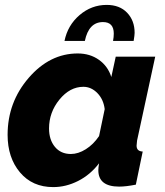

<svg xmlns="http://www.w3.org/2000/svg" viewBox="-20 -753 674 783"><path d="M415 -733Q468 -733 498.5 -701Q529 -669 529 -619Q529 -610 525 -586H441Q444 -602 444 -616Q444 -663 400 -663Q342 -663 326 -586H243Q256 -650 304.5 -691.5Q353 -733 415 -733ZM11 -203Q11 -336 97 -435.5Q183 -535 297 -535Q347 -535 383.5 -509Q420 -483 434 -439L452 -522H613L539 -180Q537 -162 537 -159Q537 -136 562 -135L534 0Q494 8 466 8Q381 8 381 -59Q381 -69 384 -87Q348 -40 298.5 -15Q249 10 197 10Q112 10 61.5 -50Q11 -110 11 -203ZM384 -198 407 -308Q402 -348 377 -373.5Q352 -399 320 -399Q265 -399 222.5 -347Q180 -295 180 -229Q180 -183 204 -154Q228 -125 269 -125Q299 -125 330 -144.5Q361 -164 384 -198Z"/></svg>

Font: Raleway-v4020 ExtraBold
Style: Italic
Weight: 800
Italic angle: -12°
Designer: Matt McInerney, Pablo Impallari, Rodrigo Fuenzalida
Foundry: Matt McInerney, Pablo Impallari, Rodrigo Fuenzalida
Version: Version 4.020;PS 004.020;hotconv 1.0.88;makeotf.lib2.5.64775